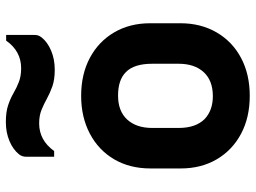

<svg xmlns="http://www.w3.org/2000/svg" viewBox="-126 -714 853 640"><g transform="rotate(-90 300.0 -394.5)"><path d="M300 -550Q372 -550 426.5 -521Q481 -492 511.5 -440Q542 -388 542 -320V-219Q542 -151 511.5 -98.5Q481 -46 426.5 -17Q372 12 300 12Q228 12 173.5 -17Q119 -46 88.5 -98Q58 -150 58 -218V-319Q58 -388 88.5 -440Q119 -492 174 -521Q229 -550 300 -550ZM301 -427Q249 -427 221 -396.5Q193 -366 193 -313V-225Q193 -168 223 -138Q252 -111 299 -111Q351 -111 379 -141.5Q407 -172 407 -225V-313Q407 -374 379 -401Q353 -427 301 -427ZM392 -750Q449 -750 484 -800H503V-706Q503 -699 501.5 -694Q500 -689 495 -682Q479 -662 450.5 -650Q422 -638 387 -638Q354 -638 331.5 -646Q309 -654 291 -664Q273 -674 253.5 -682Q234 -690 208 -690Q152 -690 116 -640H97V-733Q97 -747 105 -757Q121 -777 149.5 -789Q178 -801 213 -801Q246 -801 268.5 -793.5Q291 -786 309 -775.5Q327 -765 346.5 -757.5Q366 -750 392 -750Z"/></g></svg>

Font: Recursive Mn Lnr St
Style: Bold
Weight: 700
Monospace: yes
Version: Version 1.079;hotconv 1.0.112;makeotfexe 2.5.65598; ttfautoh